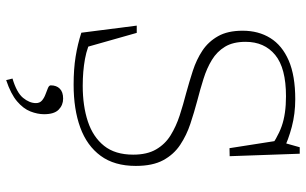

<svg xmlns="http://www.w3.org/2000/svg" viewBox="-204 -558 991 622"><g transform="rotate(90 291.0 -246.5)"><path d="M465 -669.5 441.5 -669 456.5 -722.5H477.5L485.5 -495.5L459.5 -495L435.5 -648.5L471 -617Q428 -650 388.5 -664Q349 -678 291.5 -678Q200 -678 157.5 -643Q115 -608 115 -547Q115 -506.5 130.8 -480.5Q146.5 -454.5 173.5 -438Q200.5 -421.5 234.8 -410.8Q269 -400 306 -390.5Q343.5 -380.5 380.5 -368.2Q417.5 -356 448.8 -335.2Q480 -314.5 498.5 -280.2Q517 -246 517 -191.5Q517 -122 484.2 -77.5Q451.5 -33 392.5 -11.5Q333.5 10 254 10Q203 10 162.8 3.5Q122.5 -3 85.5 -15L62.5 -194.5H86L139 -7.5L95.5 -53.5Q130.5 -34 170.5 -26.8Q210.5 -19.5 257.5 -19.5Q323 -19.5 373.2 -36.2Q423.5 -53 452 -88.8Q480.5 -124.5 480.5 -183Q480.5 -228 463.5 -257.2Q446.5 -286.5 417.8 -304.2Q389 -322 353.8 -333.5Q318.5 -345 281.5 -354.5Q245 -364.5 208.8 -376.2Q172.5 -388 143.5 -407.2Q114.5 -426.5 96.8 -457.8Q79 -489 79 -537.5Q79 -589 102.8 -627.2Q126.5 -665.5 175.5 -686.8Q224.5 -708 301 -708Q348 -708 390.5 -696.8Q433 -685.5 465 -669.5ZM234 208Q279.5 194.5 296.5 173.8Q313.5 153 313.5 132Q313.5 119.5 304.8 112.2Q296 105 284.8 101Q273.5 97 264.8 93.2Q256 89.5 256 84Q256 65.5 266.8 54.8Q277.5 44 299 44Q320 44 334.8 58.5Q349.5 73 349.5 105.5Q349.5 127 340.5 150Q331.5 173 307.8 193.2Q284 213.5 239 228.5Z"/></g></svg>

Font: Newsreader 9pt ExtraLight
Style: Regular
Weight: 250
Designer: Hugues Gentile
Foundry: Production Type
Version: Version 1.003